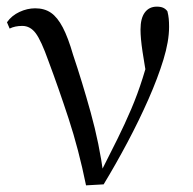

<svg xmlns="http://www.w3.org/2000/svg" viewBox="-20 -551 582 578"><path d="M239 7Q217 -101 186.5 -194Q156 -287 126 -367Q104 -429 87.5 -451Q71 -473 47 -473Q25 -473 9 -465L1 -484Q15 -504 38.5 -515Q62 -526 86 -526Q114 -526 133.5 -512.5Q153 -499 169 -468.5Q185 -438 200 -386Q227 -306 253 -212.5Q279 -119 292 -22H278L284 -34Q311 -87 333.5 -132.5Q356 -178 375 -222.5Q394 -267 409.5 -316Q425 -365 439 -424L426 -295Q415 -356 409 -396Q403 -436 403 -462Q403 -496 416 -513.5Q429 -531 452 -531Q464 -531 471.5 -527.5Q479 -524 484 -517Q487 -505 488 -494.5Q489 -484 489 -470Q489 -427 472 -371.5Q455 -316 427 -252.5Q399 -189 364 -123Q329 -57 292 4Z"/></svg>

Font: Noto Serif SC
Style: Regular
Weight: 400
Designer: Ryoko NISHIZUKA 西塚涼子 (kana & ideographs); Frank Grießhammer (Latin, Greek & Cyrillic); Wenlong ZHANG 张文龙 (bopomofo); San
Foundry: Adobe
Version: Version 2.002-H1;hotconv 1.1.0;makeotfexe 2.6.0